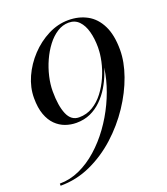

<svg xmlns="http://www.w3.org/2000/svg" viewBox="-140 -858 841 966"><g transform="rotate(-20 280.0 -375.0)"><path d="M17.5 10V-1.5Q72.5 -1.5 124.2 -25Q176 -48.5 222.2 -89.5Q268.5 -130.5 306.5 -183Q344.5 -235.5 372.2 -294.2Q400 -353 415 -412.2Q430 -471.5 430 -525L432.5 -580Q432.5 -627 422.2 -665Q412 -703 390.5 -725.2Q369 -747.5 335.5 -747.5Q303 -747.5 273.8 -728.8Q244.5 -710 220.5 -678.5Q196.5 -647 179 -608.2Q161.5 -569.5 152 -528.2Q142.5 -487 142.5 -450Q142.5 -372 161.8 -326.8Q181 -281.5 223.5 -281.5Q264 -281.5 297 -301.5Q330 -321.5 355.2 -354.5Q380.5 -387.5 398 -427.2Q415.5 -467 424 -507Q432.5 -547 432.5 -580H443.5Q443.5 -551 437 -516Q430.5 -481 417.2 -445Q404 -409 384 -376Q364 -343 337.2 -316.8Q310.5 -290.5 276.8 -275.2Q243 -260 201.5 -260Q171 -260 142.5 -270.2Q114 -280.5 91.5 -302.8Q69 -325 55.8 -361.2Q42.5 -397.5 42.5 -450Q42.5 -506.5 67.2 -561.5Q92 -616.5 134 -661.2Q176 -706 229 -733Q282 -760 338.5 -760Q394 -760 438 -736Q482 -712 507.2 -661.2Q532.5 -610.5 532.5 -530.5Q532.5 -466.5 506.5 -393Q480.5 -319.5 433 -248.2Q385.5 -177 321 -118.5Q256.5 -60 179.5 -25Q102.5 10 17.5 10Z"/></g></svg>

Font: Bodoni Moda 18pt
Style: Italic
Weight: 400
Italic angle: -13°
Designer: Owen Earl
Foundry: indestructible type
Version: Version 2.005